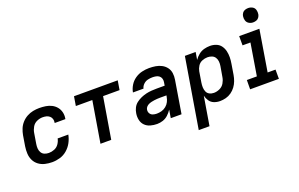

<svg xmlns="http://www.w3.org/2000/svg" viewBox="-108 -1224 2952 1894"><g transform="rotate(-20 1368.0 -277.5)"><path d="M243 8Q284 8 325.5 -4Q367 -16 401 -45.5Q435 -75 455.5 -113.5Q476 -152 484 -194H372Q366 -164 348 -138Q330 -112 301 -100.5Q272 -89 243 -89Q219 -89 198 -97.5Q177 -106 165.5 -125.5Q154 -145 152.5 -168.5Q151 -192 155 -215L173 -325Q178 -356 195 -385Q212 -414 242.5 -427.5Q273 -441 303 -441Q324 -441 342.5 -436.5Q361 -432 375.5 -419.5Q390 -407 395.5 -388.5Q401 -370 397 -350V-347H509Q510 -350 510 -353Q516 -387 508 -419Q500 -451 480 -475Q460 -499 431.5 -513.5Q403 -528 370 -533Q337 -538 303 -538Q271 -538 237.5 -531.5Q204 -525 173 -508Q142 -491 118 -464.5Q94 -438 81 -406Q68 -374 62 -341L44 -231Q38 -193 40 -155Q42 -117 58 -84.5Q74 -52 103 -30.5Q132 -9 168.5 -0.5Q205 8 243 8Z M751 0H864L936 -433H1109L1125 -530H666L650 -433H823Z M1344 8Q1375 8 1405.5 -2Q1436 -12 1460.5 -34.5Q1485 -57 1503 -85L1489 0H1602L1658 -342Q1664 -377 1659.5 -410.5Q1655 -444 1635.5 -470Q1616 -496 1587 -511.5Q1558 -527 1524.5 -532.5Q1491 -538 1456 -538Q1419 -538 1380.5 -529Q1342 -520 1308 -496.5Q1274 -473 1253 -438.5Q1232 -404 1225 -366H1336Q1341 -390 1361 -409.5Q1381 -429 1406.5 -435Q1432 -441 1456 -441Q1475 -441 1493.5 -437.5Q1512 -434 1526 -423Q1540 -412 1545.5 -394.5Q1551 -377 1548 -358L1542 -322H1459Q1431 -322 1403 -320Q1375 -318 1347 -311.5Q1319 -305 1291.5 -293Q1264 -281 1240 -262.5Q1216 -244 1202.5 -217Q1189 -190 1185 -162Q1179 -127 1186.5 -92.5Q1194 -58 1217.5 -34.5Q1241 -11 1274.5 -1.5Q1308 8 1344 8ZM1375 -89Q1354 -89 1334.5 -95.5Q1315 -102 1304.5 -120Q1294 -138 1298 -160Q1300 -175 1311.5 -187.5Q1323 -200 1337.5 -206.5Q1352 -213 1367.5 -216.5Q1383 -220 1398 -222Q1413 -224 1428.5 -225Q1444 -226 1459 -226H1526L1523 -211Q1519 -186 1507 -162Q1495 -138 1473.5 -120.5Q1452 -103 1426.5 -96Q1401 -89 1375 -89Z M1708 205H1821L1871 -97Q1878 -67 1895.5 -41Q1913 -15 1942.5 -3.5Q1972 8 2005 8Q2035 8 2066 0Q2097 -8 2124 -27Q2151 -46 2170.5 -72.5Q2190 -99 2201 -129Q2212 -159 2217 -189L2235 -299Q2241 -333 2241.5 -366.5Q2242 -400 2234.5 -431.5Q2227 -463 2208.5 -488.5Q2190 -514 2159.5 -526Q2129 -538 2095 -538Q2064 -538 2032.5 -529.5Q2001 -521 1974.5 -499.5Q1948 -478 1930 -451L1943 -530H1830ZM1975 -89Q1950 -89 1929 -100Q1908 -111 1899 -133Q1890 -155 1889.5 -179Q1889 -203 1893 -228L1911 -338Q1916 -366 1932.5 -392Q1949 -418 1977.5 -429.5Q2006 -441 2034 -441Q2058 -441 2079.5 -432.5Q2101 -424 2113 -405Q2125 -386 2127 -362.5Q2129 -339 2125 -315L2106 -205Q2101 -174 2084 -145.5Q2067 -117 2036.5 -103Q2006 -89 1975 -89Z M2322 0H2624V-97H2541L2612 -530H2400V-433H2483L2428 -97H2323ZM2577 -610Q2593 -610 2610 -615.5Q2627 -621 2637.5 -636Q2648 -651 2651 -667Q2655 -691 2648.5 -714Q2642 -737 2621.5 -748.5Q2601 -760 2577 -760Q2561 -760 2544 -754.5Q2527 -749 2516.5 -734.5Q2506 -720 2503 -703Q2499 -679 2506 -656.5Q2513 -634 2533 -622Q2553 -610 2577 -610Z"/></g></svg>

Font: Iosevka Sparkle SmBdObl
Style: Regular
Weight: 600
Italic angle: -9°
Designer: Belleve Invis
Foundry: Belleve Invis
Version: Version 4.5.0; ttfautohint (v1.8.3)